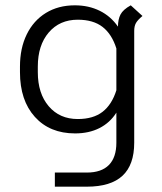

<svg xmlns="http://www.w3.org/2000/svg" viewBox="-20 -501 610 721"><path d="M515 -441Q497 -426 490.5 -414.5Q484 -403 484 -385V35Q484 118 440 159Q396 200 306 200H186V147H306Q361 147 389 118.5Q417 90 417 35V-78Q393 -40 353.5 -20Q314 0 262 0Q167 0 111 -62Q55 -124 55 -230V-251Q55 -320 80.5 -372Q106 -424 152.5 -452.5Q199 -481 261 -481Q313 -481 354.5 -460.5Q396 -440 423 -401Q423 -428 432.5 -446.5Q442 -465 471 -481ZM417 -162V-319Q400 -373 365 -400Q330 -427 272 -427Q204 -427 163 -379Q122 -331 122 -251V-230Q122 -150 163 -102Q204 -54 272 -54Q330 -54 365 -81Q400 -108 417 -162Z"/></svg>

Font: KoHo
Style: Regular
Weight: 400
Version: Version 1.000; ttfautohint (v1.6)